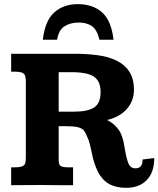

<svg xmlns="http://www.w3.org/2000/svg" viewBox="-20 -900 769 933"><path d="M593.3 12.7Q543 12.7 509.8 -6.3Q476.6 -25.4 456.5 -64Q436.5 -102.5 425.3 -160.6Q418 -199.7 408 -225.8Q397.9 -252 385.7 -268.6Q372.6 -279.3 354 -283Q335.4 -286.6 308.1 -286.6H265.1V-122.1Q265.1 -99.6 274.9 -93.3Q284.7 -86.9 313.5 -86.9H335V0Q298.8 0 262.7 -0.2Q226.6 -0.5 178.7 -1Q131.3 -1 99.6 -0.5Q67.9 0 34.2 0V-86.9H49.8Q78.1 -86.9 89.6 -92.5Q101.1 -98.1 103.3 -109.4Q105.5 -120.6 105.5 -136.7V-501.5Q105.5 -519.5 102.5 -530.5Q99.6 -541.5 87.6 -546.6Q75.7 -551.8 47.4 -551.8Q45.4 -551.8 41 -551.8Q36.6 -551.8 34.2 -551.8V-638.7H346.2Q399.4 -638.7 450.2 -632.3Q501 -626 541.7 -607.7Q582.5 -589.4 606.7 -554.4Q630.9 -519.5 630.9 -462.9Q630.9 -409.7 596.2 -370.4Q561.5 -331.1 500.5 -316.9Q529.8 -303.2 553.5 -273.7Q577.1 -244.1 586.4 -176.8Q594.7 -127.9 604.5 -105Q614.3 -82 638.2 -82Q655.3 -82 664.1 -92Q672.9 -102.1 672.9 -125L729.5 -131.8Q729.5 -62.5 693.1 -24.9Q656.7 12.7 593.3 12.7ZM265.1 -357.4H340.8Q406.2 -357.4 437.5 -377.9Q468.8 -398.4 468.8 -452.6Q468.8 -491.2 452.6 -512.2Q436.5 -533.2 404.8 -541.3Q373 -549.3 326.2 -549.3H265.1ZM358.4 -879.9Q431.2 -879.9 476.1 -839.8Q521 -799.8 531.7 -707H463.4Q451.2 -756.3 426.3 -773.4Q401.4 -790.5 362.3 -790.5Q322.8 -790.5 294.2 -772.7Q265.6 -754.9 257.3 -707H188Q199.2 -800.3 244.1 -840.1Q289.1 -879.9 358.4 -879.9Z"/></svg>

Font: Kameron
Style: Regular
Weight: 400
Designer: Vernon Adams
Foundry: Vernon Adams
Version: Version 1.100